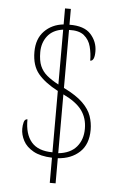

<svg xmlns="http://www.w3.org/2000/svg" viewBox="-57 -800 580 920"><g transform="rotate(5 232.5 -340.5)"><path d="M218 -42Q162 -44 128 -63Q94 -82 79 -110.5Q64 -139 64 -168Q64 -184 68 -199.5Q72 -215 85 -215Q84 -144 116.5 -106Q149 -68 218 -68V-363Q155 -396 122.5 -435Q90 -474 90 -540Q90 -603 126 -640Q162 -677 218 -683V-760H246V-684Q317 -685 349 -649.5Q381 -614 381 -567Q381 -521 360 -521Q360 -556 351.5 -588.5Q343 -621 318.5 -641Q294 -661 246 -659V-380Q307 -350 338 -319.5Q369 -289 380 -257Q391 -225 391 -191Q391 -121 350.5 -83.5Q310 -46 246 -42V79H218ZM218 -658Q168 -651 143 -618.5Q118 -586 118 -541Q118 -500 129 -474.5Q140 -449 162 -430.5Q184 -412 218 -394ZM246 -66Q304 -72 333.5 -106.5Q363 -141 363 -194Q363 -245 336 -282Q309 -319 246 -349Z"/></g></svg>

Font: Noto Serif Armenian Condensed Thin
Style: Regular
Weight: 100
Width: 3
Designer: Monotype Design Team
Foundry: Monotype Imaging Inc.
Version: Version 2.008; ttfautohint (v1.8.4.7-5d5b)